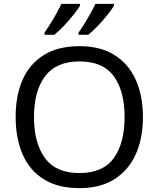

<svg xmlns="http://www.w3.org/2000/svg" viewBox="-20 -964 821 994"><path d="M720 -358Q720 -247 682.5 -164.5Q645 -82 572 -36Q499 10 391 10Q280 10 206.5 -36Q133 -82 97 -165Q61 -248 61 -359Q61 -469 97 -551Q133 -633 206.5 -679Q280 -725 392 -725Q499 -725 572 -679.5Q645 -634 682.5 -551.5Q720 -469 720 -358ZM156 -358Q156 -223 213 -145.5Q270 -68 391 -68Q513 -68 569 -145.5Q625 -223 625 -358Q625 -493 569 -569.5Q513 -646 392 -646Q271 -646 213.5 -569.5Q156 -493 156 -358ZM570 -934Q560 -917 537 -888Q514 -859 487 -830.5Q460 -802 437 -784H387V-796Q401 -815 417 -841Q433 -867 448.5 -894.5Q464 -922 474 -944H570ZM394 -934Q384 -917 361 -888Q338 -859 311 -830.5Q284 -802 261 -784H211V-796Q232 -825 257 -867.5Q282 -910 298 -944H394Z"/></svg>

Font: Noto Sans NKo
Style: Regular
Weight: 400
Designer: Monotype Design Team
Foundry: Monotype Imaging Inc.
Version: Version 2.003; ttfautohint (v1.8.4.7-5d5b)